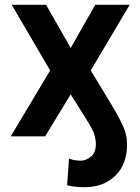

<svg xmlns="http://www.w3.org/2000/svg" viewBox="-20 -568 588 804"><path d="M29 -548H173L276 -367L379 -548H523L360 -273L449 -126L453 -119Q476 -82 495 -40Q512 -6 512 39Q512 92 489 134Q468 171 429 193Q389 216 331 216Q319 216 297 214Q289 214 261 208L269 96Q285 102 294 103L316 105Q342 105 364 85Q384 66 381 24Q379 5 372 -14Q361 -37 345 -63L276 -173L169 3H25L190 -273Z"/></svg>

Font: Sinter Bold
Style: Regular
Weight: 700
Foundry: Adobe & rsms
Version: Version 1.000